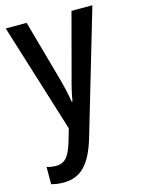

<svg xmlns="http://www.w3.org/2000/svg" viewBox="-118 -607 669 914"><g transform="rotate(-15 216.5 -150.0)"><path d="M3 -540 170 -3 153 55C132 126 111 154 65 154C50 154 33 151 20 147V232C38 237 57 240 80 240C167 240 215 185 250 71L430 -540H327L248 -243C235 -197 225 -155 220 -122H216C210 -161 200 -203 189 -243L106 -540Z"/></g></svg>

Font: Noto Sans Devanagari Condensed Medium
Style: Regular
Weight: 500
Width: 3
Designer: Jelle Bosma - Monotype Design Team
Foundry: Monotype Imaging Inc.
Version: Version 2.004